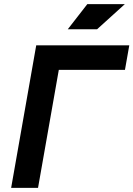

<svg xmlns="http://www.w3.org/2000/svg" viewBox="-20 -914 649 934"><path d="M34.2 0 156.2 -693.4H287.1L165 0ZM135.3 -574.2 156.2 -693.4H608.9L587.9 -574.2ZM309.6 -771.5 404.8 -894H587.4L452.1 -771.5Z"/></svg>

Font: Cascadia Mono NF
Style: Italic
Weight: 400
Italic angle: -10°
Monospace: yes
Designer: Aaron Bell
Foundry: Saja Typeworks
Version: Version 2404.023